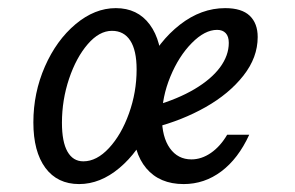

<svg xmlns="http://www.w3.org/2000/svg" viewBox="-20 -446 734 477"><path d="M62.9 -141.9Q62.9 -215.3 91.5 -280.6Q120.2 -346 167.7 -385.9Q215.3 -425.8 267.7 -425.8Q321.8 -425.8 352 -385.1Q382.3 -344.4 382.3 -271.8Q382.3 -199.2 353.2 -133.9Q324.2 -68.5 276.6 -28.6Q229 11.3 176.6 11.3Q122.6 11.3 92.7 -29Q62.9 -69.4 62.9 -141.9ZM319.4 -273.4Q319.4 -321 303.6 -345.2Q287.9 -369.4 258.1 -369.4Q226.6 -369.4 198 -336.3Q169.4 -303.2 151.6 -250.4Q133.9 -197.6 133.9 -141.1Q133.9 -93.5 147.6 -69.4Q161.3 -45.2 187.1 -45.2Q220.2 -45.2 250.8 -78.2Q281.5 -111.3 300.4 -164.1Q319.4 -216.9 319.4 -273.4ZM310.5 -137.9Q310.5 -210.5 342.3 -277Q374.2 -343.5 427 -384.7Q479.8 -425.8 539.5 -425.8Q580.6 -425.8 600.4 -406.9Q620.2 -387.9 620.2 -354Q620.2 -303.2 584.7 -258.1Q549.2 -212.9 490.7 -179.8Q432.3 -146.8 362.9 -129L363.7 -183.1Q421.8 -200 463.3 -224.6Q504.8 -249.2 526.6 -278.6Q548.4 -308.1 548.4 -339.5Q548.4 -355.6 540.7 -363.7Q533.1 -371.8 519.4 -371.8Q488.7 -371.8 456.5 -339.1Q424.2 -306.5 403.2 -255.6Q382.3 -204.8 382.3 -154Q382.3 -105.6 402 -77.8Q421.8 -50 455.6 -50Q480.6 -50 504 -66.1Q527.4 -82.3 544.4 -111.3H599.2Q571.8 -51.6 529.8 -20.2Q487.9 11.3 436.3 11.3Q376.6 11.3 343.5 -27.8Q310.5 -66.9 310.5 -137.9Z"/></svg>

Font: Playfair Micro SmCond SmLight
Style: Italic
Weight: 360
Width: 4
Italic angle: -15.6°
Designer: Claus Eggers Sørensen
Foundry: Claus Eggers Sørensen
Version: Version 2.203;Glyphs 3.3 (3326)